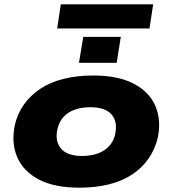

<svg xmlns="http://www.w3.org/2000/svg" viewBox="-20 -859 800 890"><path d="M348 11Q233 11 161 -26.5Q89 -64 60.5 -129Q32 -194 48 -276Q60 -331 90.5 -374Q121 -417 167 -447.5Q213 -478 274.5 -493.5Q336 -509 412 -509Q527 -509 599 -471.5Q671 -434 699.5 -369.5Q728 -305 712 -223Q699 -168 669 -124.5Q639 -81 593 -50.5Q547 -20 485.5 -4.5Q424 11 348 11ZM360 -136Q403 -136 434.5 -148Q466 -160 486.5 -182.5Q507 -205 514 -238Q526 -296 496.5 -329Q467 -362 399 -362Q358 -362 326 -350.5Q294 -339 274 -316.5Q254 -294 246 -260Q234 -203 263.5 -169.5Q293 -136 360 -136ZM245 -727 262 -839H690L673 -727ZM346 -568 366 -688H540L521 -568Z"/></svg>

Font: Nunito Sans 10pt Expanded Black
Style: Italic
Weight: 900
Width: 7
Italic angle: -9°
Designer: Vernon Adams
Foundry: Vernon Adams
Version: Version 3.101;gftools[0.9.27]